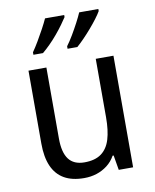

<svg xmlns="http://www.w3.org/2000/svg" viewBox="-86 -832 732 908"><g transform="rotate(-10 279.5 -378.0)"><path d="M481 -536V0H412L400 -71H395Q380 -44 356.5 -26Q333 -8 305 1Q277 10 245 10Q187 10 149 -12Q111 -34 92 -77.5Q73 -121 73 -186V-536H159V-195Q159 -128 183.5 -95.5Q208 -63 259 -63Q310 -63 340 -85Q370 -107 383 -149.5Q396 -192 396 -255V-536ZM449 -756Q441 -742 426 -722Q411 -702 392 -680Q373 -658 354.5 -639Q336 -620 320 -606H273V-618Q288 -638 304 -665Q320 -692 334.5 -719.5Q349 -747 357 -766H449ZM285 -756Q276 -742 261.5 -722Q247 -702 229 -680.5Q211 -659 191.5 -639.5Q172 -620 155 -606H109V-618Q123 -638 139 -665Q155 -692 169.5 -719Q184 -746 193 -766H285Z"/></g></svg>

Font: Noto Sans Arabic SemiCondensed
Style: Regular
Weight: 400
Width: 4
Designer: Monotype Design Team, Nadine Chahine, Nizar Qandah and Khaled Hosny
Foundry: Monotype Imaging Inc.
Version: Version 2.012